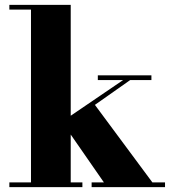

<svg xmlns="http://www.w3.org/2000/svg" viewBox="-20 -770 708 790"><path d="M18.5 0V-19.5H107.5V-730.5H18.5V-750H271V-19.5H319V0ZM357 0V-19.5H407.5L234.5 -269L486.5 -440.5H382.5V-460H603V-440.5H515.5L370.5 -338.5L607 -19.5H659V0Z"/></svg>

Font: Bodoni Moda ExtraBold
Style: Regular
Weight: 800
Version: Version 2.005